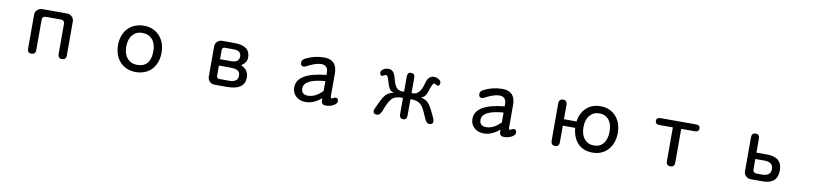

<svg xmlns="http://www.w3.org/2000/svg" viewBox="-0 -1300 9000 2122"><g transform="rotate(10 4500.0 -238.5)"><path d="M585 -407.2H415Q376 -406.2 375 -365.2V-27.3Q375 21.5 328.1 21.5Q283.2 21.5 283.2 -27.3V-407.2Q283.2 -440.4 306.2 -462.4Q329.1 -484.4 362.3 -484.4H637.7Q671.9 -484.4 694.8 -461.9Q717.8 -439.5 717.8 -407.2V-27.3Q717.8 21.5 670.9 21.5Q626 21.5 626 -27.3V-365.2Q625 -405.3 585 -407.2Z M1744.1 -239.3Q1744.1 -162.1 1713.4 -102.5Q1682.6 -43 1627 -10.7Q1571.3 21.5 1500 21.5Q1426.8 21.5 1371.1 -11.2Q1315.4 -43.9 1285.2 -103Q1254.9 -162.1 1254.9 -239.3Q1254.9 -316.4 1285.6 -375.5Q1316.4 -434.6 1372.6 -466.8Q1428.7 -499 1503.9 -499Q1574.2 -499 1628.9 -465.8Q1683.6 -432.6 1713.9 -373.5Q1744.1 -314.5 1744.1 -239.3ZM1347.7 -239.3Q1347.7 -155.3 1389.2 -107.4Q1430.7 -59.6 1500 -59.6Q1651.4 -59.6 1651.4 -241.2Q1651.4 -323.2 1609.9 -370.6Q1568.4 -418 1497.1 -418Q1429.7 -418 1388.7 -369.6Q1347.7 -321.3 1347.7 -239.3Z M2719.7 -131.8Q2719.7 4.9 2530.3 7.8H2380.9Q2348.6 7.8 2326.2 -14.6Q2303.7 -37.1 2303.7 -69.3V-408.2Q2303.7 -440.4 2326.2 -462.4Q2348.6 -484.4 2380.9 -484.4H2518.6Q2695.3 -484.4 2695.3 -353.5Q2695.3 -292 2632.8 -255.9Q2719.7 -217.8 2719.7 -131.8ZM2606.4 -349.6Q2606.4 -414.1 2518.6 -414.1H2422.9Q2394.5 -413.1 2392.6 -384.8V-280.3H2518.6Q2606.4 -280.3 2606.4 -349.6ZM2422.9 -63.5H2531.2Q2630.9 -63.5 2630.9 -135.7Q2630.9 -180.7 2597.7 -196.3Q2576.2 -209 2510.7 -209H2392.6V-92.8Q2394.5 -64.5 2422.9 -63.5Z M3404.3 21.5Q3336.9 21.5 3295.4 -17.6Q3253.9 -56.6 3253.9 -116.2Q3253.9 -281.2 3581.1 -313.5V-336.9Q3581.1 -421.9 3504.9 -421.9Q3442.4 -421.9 3343.8 -369.1Q3326.2 -360.4 3315.4 -360.4Q3281.2 -360.4 3281.2 -401.4Q3281.2 -431.6 3319.3 -450.2Q3414.1 -499 3524.4 -499Q3668.9 -499 3669.9 -346.7V-96.7Q3669.9 -67.4 3680.7 -67.4Q3684.6 -67.4 3700.2 -75.2Q3714.8 -84 3723.6 -84Q3755.9 -84 3755.9 -48.8Q3755.9 -31.2 3738.8 -15.1Q3721.7 1 3693.4 11.2Q3665 21.5 3633.8 21.5Q3581.1 21.5 3581.1 -24.4V-52.7Q3495.1 21.5 3404.3 21.5ZM3343.8 -121.1Q3343.8 -51.8 3418.9 -51.8Q3499 -51.8 3574.2 -127Q3581.1 -130.9 3581.1 -132.8V-244.1Q3343.8 -225.6 3343.8 -121.1Z M4500 -499Q4542 -499 4542 -448.2V-280.3H4544.9L4556.6 -279.3Q4638.7 -279.3 4670.9 -413.1Q4692.4 -499 4754.9 -499Q4793 -499 4823.2 -473.6Q4835.9 -461.9 4835.9 -443.4Q4835.9 -410.2 4811.5 -410.2Q4805.7 -410.2 4785.2 -421.9Q4775.4 -426.8 4771.5 -426.8Q4750 -426.8 4722.7 -329.1Q4699.2 -258.8 4651.4 -250Q4687.5 -242.2 4710.4 -228Q4733.4 -213.9 4749 -192.9Q4764.6 -171.9 4784.2 -134.8L4820.3 -59.6Q4835 -29.3 4835 -11.7Q4835 22.5 4793 22.5Q4759.8 22.5 4740.2 -27.3Q4707 -107.4 4686 -142.6Q4665 -177.7 4632.8 -194.3Q4600.6 -210.9 4542 -210.9V-29.3Q4542 21.5 4500 21.5Q4458 21.5 4458 -29.3V-210.9Q4378.9 -210.9 4347.7 -185.5Q4303.7 -152.3 4264.6 -41Q4242.2 22.5 4206.1 22.5Q4164.1 22.5 4164.1 -11.7Q4164.1 -29.3 4179.7 -57.6L4199.2 -100.6Q4221.7 -150.4 4239.3 -177.7Q4256.8 -205.1 4282.2 -222.7Q4307.6 -240.2 4347.7 -250Q4317.4 -257.8 4306.6 -269.5Q4283.2 -298.8 4260.7 -382.8Q4249 -426.8 4228.5 -426.8Q4218.8 -426.8 4205.1 -417Q4192.4 -409.2 4188.5 -409.2Q4163.1 -409.2 4163.1 -443.4Q4163.1 -462.9 4180.7 -477.5Q4208 -499 4246.1 -499Q4307.6 -499 4328.1 -413.1Q4345.7 -337.9 4371.1 -308.6Q4396.5 -279.3 4436.5 -279.3Q4448.2 -279.3 4454.1 -280.3H4458V-448.2Q4458 -499 4500 -499Z M5404.3 21.5Q5336.9 21.5 5295.4 -17.6Q5253.9 -56.6 5253.9 -116.2Q5253.9 -281.2 5581.1 -313.5V-336.9Q5581.1 -421.9 5504.9 -421.9Q5442.4 -421.9 5343.8 -369.1Q5326.2 -360.4 5315.4 -360.4Q5281.2 -360.4 5281.2 -401.4Q5281.2 -431.6 5319.3 -450.2Q5414.1 -499 5524.4 -499Q5668.9 -499 5669.9 -346.7V-96.7Q5669.9 -67.4 5680.7 -67.4Q5684.6 -67.4 5700.2 -75.2Q5714.8 -84 5723.6 -84Q5755.9 -84 5755.9 -48.8Q5755.9 -31.2 5738.8 -15.1Q5721.7 1 5693.4 11.2Q5665 21.5 5633.8 21.5Q5581.1 21.5 5581.1 -24.4V-52.7Q5495.1 21.5 5404.3 21.5ZM5343.8 -121.1Q5343.8 -51.8 5418.9 -51.8Q5499 -51.8 5574.2 -127Q5581.1 -130.9 5581.1 -132.8V-244.1Q5343.8 -225.6 5343.8 -121.1Z M6627 -499Q6696.3 -499 6750 -466.8Q6803.7 -434.6 6833.5 -376Q6863.3 -317.4 6863.3 -240.2Q6863.3 -164.1 6834 -105Q6804.7 -45.9 6751 -12.2Q6697.3 21.5 6627 21.5Q6522.5 21.5 6461.4 -40.5Q6400.4 -102.5 6389.6 -214.8H6251V-32.2Q6251 21.5 6205.1 21.5Q6158.2 21.5 6158.2 -32.2V-446.3Q6158.2 -499 6205.1 -499Q6251 -499 6251 -446.3V-287.1H6392.6Q6405.3 -382.8 6467.3 -440.9Q6529.3 -499 6627 -499ZM6478.5 -239.3Q6478.5 -154.3 6519.5 -106.4Q6560.5 -58.6 6627 -58.6Q6694.3 -58.6 6732.9 -107.4Q6771.5 -156.2 6771.5 -243.2Q6771.5 -326.2 6731.9 -372.6Q6692.4 -418.9 6625 -418.9Q6559.6 -418.9 6519 -370.6Q6478.5 -322.3 6478.5 -239.3Z M7500 21.5Q7452.1 21.5 7452.1 -28.3V-407.2H7301.8Q7254.9 -407.2 7254.9 -446.3Q7254.9 -484.4 7301.8 -484.4H7696.3Q7744.1 -484.4 7744.1 -446.3Q7744.1 -407.2 7696.3 -407.2H7545.9V-28.3Q7545.9 21.5 7500 21.5Z M8699.2 -143.6Q8699.2 6.8 8535.2 7.8H8399.4Q8367.2 7.8 8344.2 -14.6Q8321.3 -37.1 8321.3 -67.4V-448.2Q8321.3 -499 8366.2 -499Q8410.2 -499 8410.2 -448.2V-293H8533.2Q8699.2 -291 8699.2 -143.6ZM8457 -64.5H8511.7Q8610.4 -64.5 8610.4 -143.6Q8610.4 -221.7 8511.7 -221.7H8410.2V-108.4Q8410.2 -64.5 8457 -64.5Z"/></g></svg>

Font: jf-openhuninn-1.1
Style: Regular
Weight: 400
Designer: [Kosugi Maru]
      Designed by Motoya company      

      [Varela Round]
      Joe Prince(Latin component); Avraham Co
Foundry: justfont CO.,LTD.
Version: 1.1